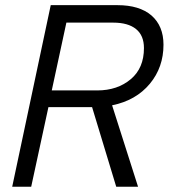

<svg xmlns="http://www.w3.org/2000/svg" viewBox="-20 -710 642 730"><path d="M406.2 -309.6 504.9 0H421.9L330.1 -302.7H164.1L98.6 0H26.4L172.9 -690.4H426.8Q509.8 -690.4 555.7 -651.4Q601.6 -611.3 601.6 -540Q601.6 -454.1 549.8 -391.6Q497.1 -328.1 406.2 -309.6ZM527.3 -527.3Q527.3 -575.2 497.1 -599.6Q466.8 -624 410.2 -624H232.4L176.8 -366.2H349.6Q426.8 -366.2 477.5 -409.2Q527.3 -451.2 527.3 -527.3Z"/></svg>

Font: Dinish
Style: Italic
Weight: 400
Italic angle: -12°
Designer: Bert Driehuis
Foundry: Playbeing
Version: Version 3.002; git-62d0f29-release